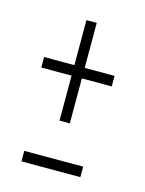

<svg xmlns="http://www.w3.org/2000/svg" viewBox="-67 -496 333 441"><g transform="rotate(15 100.0 -276.0)"><path d="M85.5 -213V-320H13.5V-345H85.5V-452H110V-345H181V-320H110V-213ZM25.3 -100V-125H165.3V-100Z"/></g></svg>

Font: Anybody Condensed ExtraLight
Style: Regular
Weight: 200
Width: 3
Designer: Tyler Finck
Foundry: Etcetera Type Company
Version: Version 1.010; ttfautohint (v1.8.3) -l 8 -r 50 -G 200 -x 14 